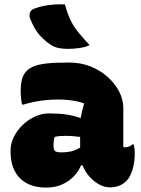

<svg xmlns="http://www.w3.org/2000/svg" viewBox="-20 -842 640 872"><path d="M540 -351Q540 -337 540 -322.5Q540 -308 540 -293Q540 -278 540 -263.5Q540 -249 540 -234Q540 -219 540 -204Q540 -189 540 -174Q541 -174 544 -173.5Q547 -173 549 -173Q557 -173 566 -176.5Q575 -180 581 -186H587Q589 -180 590.5 -169Q592 -158 592 -144Q592 -103 581.5 -70.5Q571 -38 556 -22Q539 -5 520 2Q501 9 480 9Q455 9 431 -4Q407 -17 387 -39Q367 -61 355.5 -89.5Q344 -118 344 -148Q344 -181 344 -212.5Q344 -244 344 -277Q344 -291 346.5 -306.5Q349 -322 353 -338.5Q357 -355 362 -372Q345 -379 326 -382.5Q307 -386 287 -388Q267 -390 245 -390Q217 -390 190.5 -387.5Q164 -385 138.5 -380Q113 -375 86 -367H80Q77 -382 75.5 -397.5Q74 -413 74 -430Q74 -458 79.5 -480.5Q85 -503 100 -519Q114 -533 135.5 -541.5Q157 -550 194 -554Q231 -558 293 -558Q346 -558 390.5 -540.5Q435 -523 468.5 -493Q502 -463 521 -426.5Q540 -390 540 -351ZM223 -180Q223 -162 230 -156Q237 -150 259 -150Q280 -150 298 -153.5Q316 -157 333.5 -166Q351 -175 370 -189L377 -91H348Q337 -64 315 -41Q293 -18 261.5 -4Q230 10 189 10Q138 10 102 -9.5Q66 -29 47 -65Q28 -101 28 -151V-160Q28 -190 42.5 -219.5Q57 -249 82 -273.5Q107 -298 138.5 -312.5Q170 -327 203 -327Q246 -327 280.5 -322Q315 -317 341 -307.5Q367 -298 383 -285Q392 -279 397.5 -268Q403 -257 405.5 -241.5Q408 -226 408 -205Q386 -213 363 -217Q340 -221 318 -223Q296 -225 277 -225Q263 -225 251 -224Q239 -223 228 -220Q225 -210 224 -201Q223 -192 223 -182ZM275 -822Q286 -781 300 -751.5Q314 -722 335.5 -695.5Q357 -669 387 -637Q366 -627 338.5 -623.5Q311 -620 289 -620Q264 -620 245.5 -624Q227 -628 211 -638Q190 -652 172 -669.5Q154 -687 140.5 -709Q127 -731 117 -757Q112 -771 116 -784Q120 -797 136 -803Q156 -811 179.5 -815.5Q203 -820 227.5 -821.5Q252 -823 275 -822Z"/></svg>

Font: Recursive Casual Black
Style: Regular
Weight: 900
Version: Version 1.047